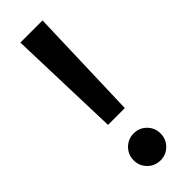

<svg xmlns="http://www.w3.org/2000/svg" viewBox="-245 -739 766 766"><g transform="rotate(-45 137.5 -356.0)"><path d="M90.3 -240.2 75.2 -719.7H200.2L185.1 -240.2ZM138.7 8.3Q106.9 8.3 84.7 -13.9Q62.5 -36.1 62.5 -67.9Q62.5 -99.6 84.7 -121.8Q106.9 -144 138.7 -144Q170.4 -144 192.4 -121.8Q214.4 -99.6 214.4 -67.9Q214.4 -36.1 192.4 -13.9Q170.4 8.3 138.7 8.3Z"/></g></svg>

Font: Reddit Sans Condensed SemiBold
Style: Regular
Weight: 600
Designer: Stephen Hutchings
Foundry: Reddit
Version: Version 1.014